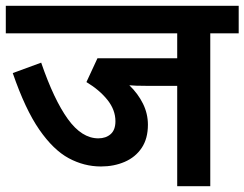

<svg xmlns="http://www.w3.org/2000/svg" viewBox="-20 -642 843 662"><path d="M705 -527V0H591V-346H485Q445 -346 426 -348Q456 -319 473 -284.5Q490 -250 490 -212Q490 -164 468.5 -132Q447 -100 410 -84Q373 -68 328 -68Q270 -68 217 -96.5Q164 -125 115.5 -195Q67 -265 24 -390L122 -426Q166 -298 214 -231.5Q262 -165 319 -165Q345 -165 361.5 -179.5Q378 -194 378 -224Q378 -263 350.5 -297.5Q323 -332 278 -359L316 -441H591V-527H0V-622H803V-527Z"/></svg>

Font: Noto Sans Devanagari UI SemiBold
Style: Regular
Weight: 600
Designer: Jelle Bosma - Monotype Design Team
Foundry: Monotype Imaging Inc.
Version: Version 2.003; ttfautohint (v1.8.4.7-5d5b)